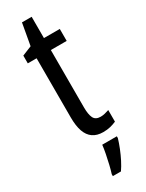

<svg xmlns="http://www.w3.org/2000/svg" viewBox="-230 -691 718 945"><g transform="rotate(-30 129.5 -218.5)"><path d="M197 -62Q209 -62 221 -65Q233 -68 245 -72V-6Q229 1 211 5.5Q193 10 170 10Q135 10 112 -6Q89 -22 78 -53.5Q67 -85 67 -133V-469H17V-513L71 -535L93 -658H148V-537H238V-469H148V-143Q148 -103 158 -82.5Q168 -62 197 -62ZM217 71Q210 95 199 122.5Q188 150 175 175.5Q162 201 148 221H102V210Q108 192 114.5 164.5Q121 137 126.5 109Q132 81 134 61H217Z"/></g></svg>

Font: Noto Sans Devanagari ExtraCondensed
Style: Regular
Weight: 400
Width: 2
Designer: Jelle Bosma - Monotype Design Team
Foundry: Monotype Imaging Inc.
Version: Version 2.006